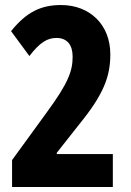

<svg xmlns="http://www.w3.org/2000/svg" viewBox="-20 -744 521 764"><path d="M429 0V-131H206V-136L295 -249C392 -368 419 -439 419 -528C419 -646 337 -724 223 -724C143 -724 85 -696 24 -620L97 -521C139 -576 169 -593 205 -593C248 -593 269 -564 269 -519C269 -462 253 -415 164 -294L28 -107V0Z"/></svg>

Font: Noto Sans Arabic UI XCn XBd
Style: Regular
Weight: 800
Width: 2
Designer: Monotype Design Team, Nadine Chahine and Nizar Qandah
Foundry: Monotype Imaging Inc.
Version: Version 2.010